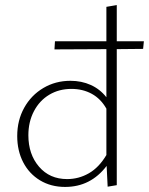

<svg xmlns="http://www.w3.org/2000/svg" viewBox="-20 -734 588 758"><path d="M545 -541 441 -540V-3L405 3L401 -79Q338 4 237 4Q181 4 138 -22Q95 -48 71.5 -93.5Q48 -139 48 -197Q48 -259 75.5 -308.5Q103 -358 151 -386.5Q199 -415 258 -415Q302 -415 338.5 -398.5Q375 -382 400 -350V-540L195 -539L197 -571H400V-707L441 -714V-571H548ZM400 -122V-305Q378 -344 342.5 -363.5Q307 -383 262 -383Q213 -383 174.5 -360Q136 -337 114 -295Q92 -253 92 -200Q92 -125 134 -76Q176 -27 245 -27Q291 -27 331 -50Q371 -73 400 -122Z"/></svg>

Font: Ysabeau Light
Style: Regular
Weight: 300
Designer: Christian Thalmann (Catharsis Fonts)
Version: Version 0.003